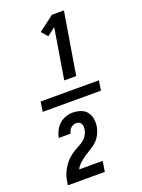

<svg xmlns="http://www.w3.org/2000/svg" viewBox="-184 -929 869 1177"><g transform="rotate(-20 250.0 -340.0)"><path d="M55 -308 65 -372H445L435 -308ZM245 -444 299 -772 246 -732 211 -772 312 -848H390L323 -444ZM46 168V167Q49 150 52 132.5Q55 115 61.5 98Q68 81 78 64.5Q88 48 99.5 33.5Q111 19 125.5 7Q140 -5 156 -15.5Q172 -26 188.5 -34Q205 -42 220 -53.5Q235 -65 245.5 -81.5Q256 -98 259 -116V-117Q261 -127 260.5 -137Q260 -147 256 -155.5Q252 -164 243.5 -168.5Q235 -173 225 -173Q215 -173 205.5 -169.5Q196 -166 188.5 -159Q181 -152 176.5 -142.5Q172 -133 170 -124H93Q97 -147 108 -169Q119 -191 137.5 -208Q156 -225 179 -233Q202 -241 225 -241Q252 -241 277 -232.5Q302 -224 317 -204.5Q332 -185 336 -159Q340 -133 335 -106Q331 -84 320 -62Q309 -40 292 -23Q275 -6 253.5 6.5Q232 19 212 32.5Q192 46 173.5 62.5Q155 79 144 100H298L287 168Z"/></g></svg>

Font: Iosevka Curly Semibold
Style: Italic
Weight: 600
Italic angle: -9°
Monospace: yes
Designer: Belleve Invis
Foundry: Belleve Invis
Version: Version 22.1.2; ttfautohint (v1.8.4)